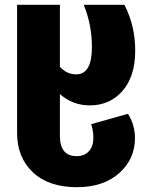

<svg xmlns="http://www.w3.org/2000/svg" viewBox="-20 -553 602 798"><path d="M359 -37 512 -80Q541 -33 541 21Q541 108 475.5 166.5Q410 225 299 225Q182 225 116.5 163Q51 101 51 0V-533H229V-275Q258 -244 297 -244Q362 -244 362 -357Q362 -450 328 -533H497Q542 -446 542 -343Q542 -236 489.5 -175.5Q437 -115 353 -115Q282 -115 229 -162V12Q229 96 299 96Q331 96 349.5 75.5Q368 55 368 20Q368 -10 359 -37Z"/></svg>

Font: FiraGO ExtraBold
Style: Regular
Weight: 800
Designer: bBox Type
Foundry: bBox Type GmbH
Version: Version 1.001;PS 001.001;hotconv 1.0.88;makeotf.lib2.5.64775